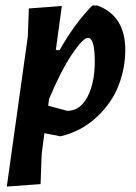

<svg xmlns="http://www.w3.org/2000/svg" viewBox="-20 -491 501 705"><path d="M207 -469 185 -307H199Q253 -403 319 -471H337Q440 -433 440 -308Q440 -240 415 -176Q390 -112 334.5 -60.5Q279 -9 204 9H199L143 -2L133 75L129 185L5 194L82 -356L86 -460ZM303 -352Q285 -352 244.5 -292Q204 -232 160 -127L157 -103L227 -84Q274 -84 301 -135Q328 -186 328 -265Q328 -352 303 -352Z"/></svg>

Font: Alegreya Sans SC
Style: Bold Italic
Weight: 700
Italic angle: -7°
Designer: Juan Pablo del Peral
Foundry: Huerta Tipografica
Version: Version 2.007